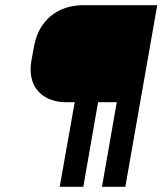

<svg xmlns="http://www.w3.org/2000/svg" viewBox="-20 -720 627 740"><path d="M586 -700 463 0H373L430 -326H358L301 0H210L268 -326H237Q173 -326 135.5 -360Q98 -394 98 -453Q98 -468 101 -486L111 -541Q125 -616 175.5 -658Q226 -700 303 -700Z"/></svg>

Font: Bai Jamjuree Medium
Style: Italic
Weight: 500
Italic angle: -10°
Version: Version 1.000; ttfautohint (v1.6)